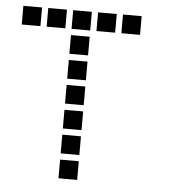

<svg xmlns="http://www.w3.org/2000/svg" viewBox="-50 -735 700 768"><g transform="rotate(5 300.0 -350.5)"><path d="M14 -688Q13 -688 13 -688Q13 -688 13 -687V-614Q13 -613 13 -613Q13 -613 14 -613H87Q88 -613 88 -613Q88 -613 88 -614V-687Q88 -688 88 -688Q88 -688 87 -688ZM114 -688Q113 -688 113 -688Q113 -688 113 -687V-614Q113 -613 113 -613Q113 -613 114 -613H187Q188 -613 188 -613Q188 -613 188 -614V-687Q188 -688 188 -688Q188 -688 187 -688ZM214 -688Q213 -688 213 -688Q213 -688 213 -687V-614Q213 -613 213 -613Q213 -613 214 -613H287Q288 -613 288 -613Q288 -613 288 -614V-687Q288 -688 288 -688Q288 -688 287 -688ZM314 -688Q313 -688 313 -688Q313 -688 313 -687V-614Q313 -613 313 -613Q313 -613 314 -613H387Q388 -613 388 -613Q388 -613 388 -614V-687Q388 -688 388 -688Q388 -688 387 -688ZM414 -688Q413 -688 413 -688Q413 -688 413 -687V-614Q413 -613 413 -613Q413 -613 414 -613H487Q488 -613 488 -613Q488 -613 488 -614V-687Q488 -688 488 -688Q488 -688 487 -688ZM214 -588Q213 -588 213 -588Q213 -588 213 -587V-514Q213 -513 213 -513Q213 -513 214 -513H287Q288 -513 288 -513Q288 -513 288 -514V-587Q288 -588 288 -588Q288 -588 287 -588ZM214 -488Q213 -488 213 -488Q213 -488 213 -487V-414Q213 -413 213 -413Q213 -413 214 -413H287Q288 -413 288 -413Q288 -413 288 -414V-487Q288 -488 288 -488Q288 -488 287 -488ZM214 -388Q213 -388 213 -388Q213 -388 213 -387V-314Q213 -313 213 -313Q213 -313 214 -313H287Q288 -313 288 -313Q288 -313 288 -314V-387Q288 -388 288 -388Q288 -388 287 -388ZM214 -288Q213 -288 213 -288Q213 -288 213 -287V-214Q213 -213 213 -213Q213 -213 214 -213H287Q288 -213 288 -213Q288 -213 288 -214V-287Q288 -288 288 -288Q288 -288 287 -288ZM214 -188Q213 -188 213 -188Q213 -188 213 -187V-114Q213 -113 213 -113Q213 -113 214 -113H287Q288 -113 288 -113Q288 -113 288 -114V-187Q288 -188 288 -188Q288 -188 287 -188ZM214 -88Q213 -88 213 -88Q213 -88 213 -87V-14Q213 -13 213 -13Q213 -13 214 -13H287Q288 -13 288 -13Q288 -13 288 -14V-87Q288 -88 288 -88Q288 -88 287 -88Z"/></g></svg>

Font: Doto Black
Style: Bold
Weight: 700
Monospace: yes
Version: Version 1.000